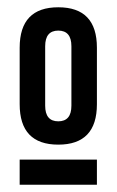

<svg xmlns="http://www.w3.org/2000/svg" viewBox="-20 -725 320 527"><path d="M104 -435Q104 -392 140 -392Q176 -392 176 -435V-598Q176 -641 140 -641Q104 -641 104 -598ZM34 -594Q34 -705 140 -705Q246 -705 246 -594V-439Q246 -328 140 -328Q34 -328 34 -439ZM246 -287V-218H34V-287Z"/></svg>

Font: Adderley Bold
Style: Regular
Weight: 700
Designer: gorohovskiy
Version: Version 1.003 November 13, 2017